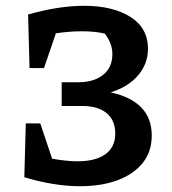

<svg xmlns="http://www.w3.org/2000/svg" viewBox="-20 -633 593 663"><path d="M69 -207H119L160 -85Q211 -76 247 -76Q310 -76 344 -100.5Q378 -125 378 -172Q378 -217 348.5 -242Q319 -267 264 -267H193V-349H251Q304 -349 336 -374.5Q368 -400 368 -446Q368 -466 361 -483.5Q354 -501 342 -517Q308 -525 263 -525Q220 -525 173 -518L132 -398H82L77 -583Q130 -598 178.5 -605.5Q227 -613 269 -613Q370 -613 430.5 -574.5Q491 -536 491 -465Q491 -413 457 -373Q423 -333 362 -314Q504 -283 504 -165Q504 -109 472.5 -70Q441 -31 385.5 -10.5Q330 10 256 10Q167 10 64 -21Z"/></svg>

Font: Piazzolla SemiBold
Style: Regular
Weight: 600
Designer: Juan Pablo del Peral
Foundry: Huerta Tipografica
Version: Version 1.330